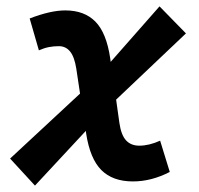

<svg xmlns="http://www.w3.org/2000/svg" viewBox="-20 -560 626 603"><path d="M89.8 22.9 11.7 -62 231.4 -266.1 219.7 -343.8Q213.9 -381.3 200.2 -398.2Q186.5 -415 165 -415Q148.4 -415 133.5 -412.1Q118.7 -409.2 102.1 -401.9L73.2 -502Q138.7 -527.3 185.1 -527.3Q245.1 -527.3 279.8 -491.9Q314.5 -456.5 326.2 -376.5L327.6 -365.7L481 -540L564 -455.1L344.7 -247.1L355 -173.8Q360.4 -136.2 375.7 -119.4Q391.1 -102.5 417.5 -102.5Q448.2 -102.5 482.9 -118.2L513.2 -20Q455.6 9.8 397.5 9.8Q334 9.8 298.3 -25.9Q262.7 -61.5 250.5 -141.1L249.5 -148.9Z"/></svg>

Font: Cascadia Mono NF SemiBold
Style: Italic
Weight: 600
Italic angle: -10°
Monospace: yes
Designer: Aaron Bell
Foundry: Saja Typeworks
Version: Version 2404.023; ttfautohint (v1.8.4)